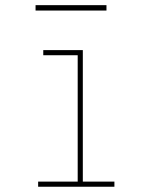

<svg xmlns="http://www.w3.org/2000/svg" viewBox="-20 -710 540 730"><path d="M115.2 -669.9V-690.4H384.8V-669.9ZM415 0H125V-19.5H275.4V-500H144.5V-519.5H294.9V-19.5H415Z"/></svg>

Font: Mgen+ 1m thin
Style: Regular
Weight: 100
Designer: [Source Han Sans]
Ryoko NISHIZUKA  (kana & ideographs); Paul D. Hunt (Latin, Greek & Cyrillic); Wenlong ZHANG  (bopomofo
Version: Version 1.059.20150602